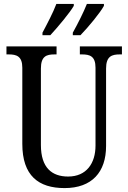

<svg xmlns="http://www.w3.org/2000/svg" viewBox="-20 -951 656 981"><path d="M352 -784V-771H391C431 -812 492 -886 511 -921V-931H424C406 -886 379 -833 352 -784ZM197 -784V-771H237C275 -812 337 -886 357 -921V-931H268C251 -886 223 -833 197 -784ZM310 10C450 10 522 -72 522 -205V-601C522 -664 552 -673 592 -673H603V-714H388V-673H399C439 -673 468 -664 468 -605V-207C468 -117 422 -49 328 -49C246 -49 189 -93 189 -210V-601C189 -664 218 -673 258 -673H269V-714H13V-673H25C64 -673 94 -664 94 -605V-216C94 -53 177 10 310 10Z"/></svg>

Font: Noto Serif Ethiopic Cn
Style: Regular
Weight: 400
Width: 3
Designer: Monotype Design Team
Foundry: Monotype Imaging Inc.
Version: Version 2.102